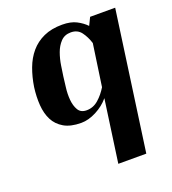

<svg xmlns="http://www.w3.org/2000/svg" viewBox="-125 -530 772 864"><g transform="rotate(-20 260.5 -98.5)"><path d="M56 -215Q63 -261 78 -301.5Q93 -342 118.5 -372Q144 -402 181.5 -419Q219 -436 270 -436Q311 -436 338 -422Q365 -408 383 -389L401 -426H521L428 239H294L336 -60Q311 -30 273.5 -10.5Q236 9 201 9Q150 9 118.5 -9.5Q87 -28 71.5 -58.5Q56 -89 53 -129.5Q50 -170 56 -215ZM196 -215Q194 -196 190 -165.5Q186 -135 188.5 -106Q191 -77 203 -56.5Q215 -36 243 -36Q275 -36 300 -58Q325 -80 343 -110L372 -311Q362 -343 344.5 -366.5Q327 -390 295 -390Q265 -390 246.5 -370.5Q228 -351 218 -323Q208 -295 203.5 -265.5Q199 -236 196 -215Z"/></g></svg>

Font: Gamine
Style: Bold Italic
Weight: 700
Designer: Tapiwanashe Sebastian Garikayi
Version: Version 1.000